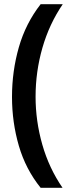

<svg xmlns="http://www.w3.org/2000/svg" viewBox="-20 -734 345 912"><path d="M37 -274Q37 -153 69.5 -41.5Q102 70 173 158H277Q213 65 181 -47Q149 -159 149 -275Q149 -394 181.5 -507Q214 -620 278 -714H173Q102 -623 69.5 -509.5Q37 -396 37 -274Z"/></svg>

Font: Noto Sans Display Medium
Style: Regular
Weight: 500
Designer: Monotype Design Team
Foundry: Monotype Imaging Inc.
Version: Version 1.900